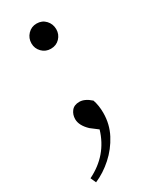

<svg xmlns="http://www.w3.org/2000/svg" viewBox="-198 -589 722 885"><g transform="rotate(-30 163.0 -146.5)"><path d="M163 -398Q135 -398 116 -417.5Q97 -437 97 -464Q97 -492 116 -512Q135 -532 163 -532Q192 -532 210.5 -512Q229 -492 229 -464Q229 -437 210.5 -417.5Q192 -398 163 -398ZM171 36 133 7Q97 -27 97 -61Q97 -85 111 -103Q125 -121 153 -121Q182 -121 213 -93Q224 -61 224 -22Q224 38 197 89.5Q170 141 127 179.5Q84 218 35 239L22 210Q136 154 171 36Z"/></g></svg>

Font: Han-Nom Khai
Style: Regular
Weight: 400
Version: Version 1.200;June 22, 2023;FontCreator 14.0.0.2814 64-bit